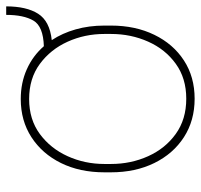

<svg xmlns="http://www.w3.org/2000/svg" viewBox="-34 -590 634 605"><g transform="rotate(-90 282.5 -287.0)"><path d="M42.5 -253.9V-274.4Q42.5 -352.1 71.8 -411.4Q101.1 -470.7 153.1 -504.4Q205.1 -538.1 273.4 -538.1Q324.7 -538.1 367.2 -519Q409.7 -500 439.9 -465.3Q502.4 -467.3 520.5 -498Q538.6 -528.8 538.6 -584H565.4Q565.4 -520 542.2 -483.4Q519 -446.8 459 -440.4Q481 -407.2 492.9 -365.2Q504.9 -323.2 504.9 -274.4V-253.9Q504.9 -176.8 475.8 -117.2Q446.8 -57.6 395 -23.9Q343.3 9.8 274.4 9.8Q205.6 9.8 153.3 -23.9Q101.1 -57.6 71.8 -117.2Q42.5 -176.8 42.5 -253.9ZM68.8 -274.4V-253.9Q68.8 -190.9 93.3 -136.7Q117.7 -82.5 163.6 -49.6Q209.5 -16.6 274.4 -16.6Q338.9 -16.6 384.5 -49.6Q430.2 -82.5 454.3 -136.7Q478.5 -190.9 478.5 -253.9V-274.4Q478.5 -336.4 454.1 -390.4Q429.7 -444.3 384 -478Q338.4 -511.7 273.4 -511.7Q209 -511.7 163.3 -478Q117.7 -444.3 93.3 -390.4Q68.8 -336.4 68.8 -274.4Z"/></g></svg>

Font: Vazirmatn RD UI Thin
Style: Regular
Weight: 100
Designer: Saber Rastikerdar
Foundry: Saber Rastikerdar
Version: Version 33.003